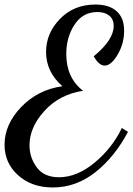

<svg xmlns="http://www.w3.org/2000/svg" viewBox="-24 -739 584 846"><path d="M-4 -101Q-4 -191 69.5 -267.5Q143 -344 251 -359Q179 -422 179 -510Q179 -593 240.5 -656Q302 -719 396 -719Q457 -719 490 -689.5Q523 -660 523 -604Q523 -547 494.5 -498.5Q466 -450 437 -450Q412 -450 389 -491Q477 -563 477 -625Q477 -654 457.5 -670Q438 -686 405 -686Q341 -686 304.5 -630.5Q268 -575 268 -501Q268 -396 342 -339Q238 -323 172 -250.5Q106 -178 106 -99Q106 -45 138 -1.5Q170 42 236 42Q315 42 392.5 -22Q470 -86 513 -175L540 -158Q481 -47 396 20Q311 87 209 87Q115 87 55.5 33Q-4 -21 -4 -101Z"/></svg>

Font: TypoPRO Dancing Script
Style: Bold
Weight: 700
Designer: Pablo Impallari
Foundry: Pablo Impallari. www.impallari.com Igino Marini. www.ikern.com
Version: Version 1.002